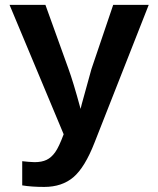

<svg xmlns="http://www.w3.org/2000/svg" viewBox="-20 -548 640 776"><path d="M158.7 207.5Q106.9 207.5 69.8 201.2V103.5L94.7 106L119.6 107.4Q148.9 107.4 168.2 98.1Q187.5 88.9 202.9 67.4Q218.3 45.9 237.3 -5.4L18.6 -528.3H163.6L256.3 -271Q275.9 -217.8 305.7 -107.9L310.1 -126L349.6 -269L437.5 -528.3H581.1L362.3 27.8Q323.2 128.4 276.9 168Q230.5 207.5 158.7 207.5Z"/></svg>

Font: Cousine
Style: Bold
Weight: 700
Monospace: yes
Designer: Steve Matteson
Foundry: Ascender Corporation
Version: Version 1.20